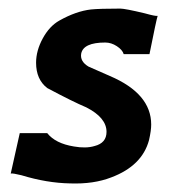

<svg xmlns="http://www.w3.org/2000/svg" viewBox="-20 -416 400 447"><path d="M347 -379Q344 -370 328 -290H268Q265 -300 252 -308.5Q239 -317 225 -317Q174 -317 169 -291Q166 -273 186 -261L236 -239Q332 -198 332 -126Q332 -112 327 -90Q311 -30 239 -3Q198 13 143 11Q89 10 30 -8Q10 -13 5 -12L26 -106H90Q109 -82 152 -75Q180 -70 200 -76Q228 -83 228 -109Q228 -142 181 -166Q150 -179 90 -211Q64 -231 64 -270Q64 -298 79.5 -326.5Q95 -355 118 -368Q157 -390 192 -394Q212 -396 260 -396Q271 -396 317 -385Q342 -378 347 -379Z"/></svg>

Font: GFS Neohellenic Rg
Style: Bold Italic
Weight: 700
Italic angle: -12°
Designer: Designed by Takis Katsoulidis and George D. Matthiopoulos.
Foundry: Designed by Takis Katsoulidis and George D. Matthiopoulos.
Version: Version 1.0